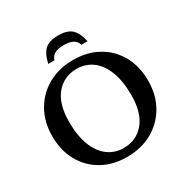

<svg xmlns="http://www.w3.org/2000/svg" viewBox="-194 -1024 1162 1199"><g transform="rotate(-30 387.0 -425.0)"><path d="M391 -682Q492 -682 569.2 -638.5Q646.5 -595 689.8 -517Q733 -439 733 -336Q733 -233.5 688 -155Q643 -76.5 564 -32.2Q485 12 382.5 12Q281.5 12 204.2 -31.5Q127 -75 83.8 -153Q40.5 -231 40.5 -334Q40.5 -436.5 85.5 -515Q130.5 -593.5 209.5 -637.8Q288.5 -682 391 -682ZM391.5 -47Q483.5 -47 540.2 -114.8Q597 -182.5 597 -311Q597 -413 569.5 -482.5Q542 -552 493.5 -587.5Q445 -623 382 -623Q290 -623 233.2 -555.2Q176.5 -487.5 176.5 -359Q176.5 -257 204 -187.5Q231.5 -118 280 -82.5Q328.5 -47 391.5 -47ZM386.5 -791.5Q346.5 -791.5 322 -779Q297.5 -766.5 289.5 -738H244.5Q261 -808.5 293.2 -835Q325.5 -861.5 386.5 -861.5Q447.5 -861.5 479.8 -835Q512 -808.5 528.5 -738H483.5Q475.5 -766.5 451 -779Q426.5 -791.5 386.5 -791.5Z"/></g></svg>

Font: Newsreader Text SemiBold
Style: Regular
Weight: 600
Designer: Hugues Gentile
Foundry: Production Type
Version: Version 1.001